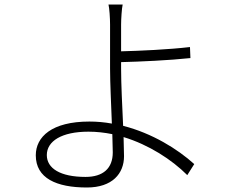

<svg xmlns="http://www.w3.org/2000/svg" viewBox="-20 -796 1040 853"><path d="M479 -200 481 -119C481 -48 438 -10 360 -10C248 -10 188 -48 188 -107C188 -169 254 -211 373 -211C409 -211 444 -207 479 -200ZM525 -776H462C466 -760 469 -715 469 -687C469 -644 469 -548 469 -491C469 -426 474 -330 477 -247C444 -253 411 -256 377 -256C210 -256 139 -188 139 -106C139 -4 231 37 366 37C479 37 531 -25 531 -102L529 -187C641 -153 743 -87 812 -18L843 -67C769 -134 656 -204 527 -237C523 -324 518 -424 518 -491V-520C601 -522 733 -528 826 -538L824 -587C731 -576 599 -570 518 -568V-687C518 -711 521 -759 525 -776Z"/></svg>

Font: GenYoGothic2 TW L
Style: Regular
Weight: 300
Version: Version 2.100;PS 2.1;hotconv 16.6.51;makeotf.lib2.5.65220 DE